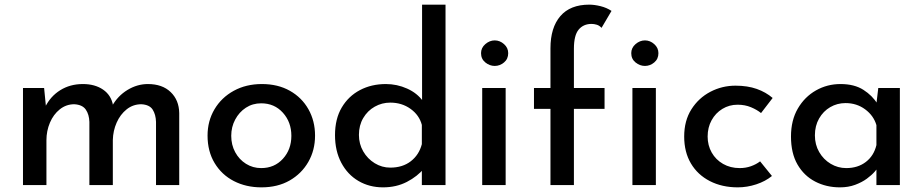

<svg xmlns="http://www.w3.org/2000/svg" viewBox="-20 -797 3975 827"><path d="M170 -418 179 -327 174 -335Q197 -382 239.5 -408.5Q282 -435 337 -435Q389 -435 424 -411Q459 -387 467 -343L462 -339Q487 -384 529 -409.5Q571 -435 617 -435Q679 -435 715 -400.5Q751 -366 752 -310V0H652V-272Q651 -304 637.5 -325Q624 -346 589 -348Q553 -348 525.5 -326Q498 -304 482.5 -269Q467 -234 466 -194V0H365V-272Q364 -304 349.5 -325Q335 -346 300 -348Q265 -348 237.5 -326Q210 -304 195 -268.5Q180 -233 180 -193V0H79V-418Z M874 -213Q874 -276 904 -326.5Q934 -377 987 -406Q1040 -435 1108 -435Q1177 -435 1228.5 -406Q1280 -377 1308.5 -326.5Q1337 -276 1337 -213Q1337 -150 1308 -99.5Q1279 -49 1227.5 -19.5Q1176 10 1106 10Q1040 10 987.5 -17Q935 -44 904.5 -94.5Q874 -145 874 -213ZM976 -212Q976 -173 993 -141.5Q1010 -110 1039.5 -91.5Q1069 -73 1105 -73Q1162 -73 1198.5 -113Q1235 -153 1235 -212Q1235 -271 1198.5 -311.5Q1162 -352 1105 -352Q1068 -352 1039 -333Q1010 -314 993 -282Q976 -250 976 -212Z M1630 10Q1571 10 1524 -17.5Q1477 -45 1450 -96Q1423 -147 1423 -215Q1423 -285 1452 -334Q1481 -383 1530.5 -409Q1580 -435 1642 -435Q1690 -435 1733.5 -415.5Q1777 -396 1802 -361L1798 -326V-777H1899V0H1797V-100L1808 -73Q1778 -37 1732.5 -13.5Q1687 10 1630 10ZM1661 -75Q1714 -75 1749.5 -102.5Q1785 -130 1797 -176V-259Q1786 -301 1748.5 -328Q1711 -355 1661 -355Q1625 -355 1594 -337.5Q1563 -320 1544.5 -288.5Q1526 -257 1526 -216Q1526 -177 1544.5 -145Q1563 -113 1594 -94Q1625 -75 1661 -75Z M2057 -418H2158V0H2057ZM2052 -568Q2052 -591 2070.5 -607Q2089 -623 2111 -623Q2133 -623 2151 -607Q2169 -591 2169 -568Q2169 -543 2151 -528Q2133 -513 2111 -513Q2089 -513 2070.5 -528Q2052 -543 2052 -568Z M2351 0V-328H2280V-418H2351V-589Q2351 -678 2393.5 -727.5Q2436 -777 2518 -777Q2540 -777 2566.5 -770.5Q2593 -764 2614 -750L2571 -677Q2562 -687 2550.5 -690.5Q2539 -694 2528 -694Q2493 -694 2472.5 -669.5Q2452 -645 2452 -587V-418H2584V-328H2452V0Z M2704 -418H2805V0H2704ZM2699 -568Q2699 -591 2717.5 -607Q2736 -623 2758 -623Q2780 -623 2798 -607Q2816 -591 2816 -568Q2816 -543 2798 -528Q2780 -513 2758 -513Q2736 -513 2717.5 -528Q2699 -543 2699 -568Z M3305 -39Q3277 -16 3237.5 -3Q3198 10 3158 10Q3090 10 3037.5 -17Q2985 -44 2956 -93Q2927 -142 2927 -209Q2927 -277 2958 -326Q2989 -375 3039.5 -401.5Q3090 -428 3148 -428Q3200 -428 3239.5 -414Q3279 -400 3308 -375L3258 -310Q3241 -324 3215 -335Q3189 -346 3157 -346Q3121 -346 3091.5 -328Q3062 -310 3045 -279Q3028 -248 3028 -209Q3028 -171 3045.5 -140Q3063 -109 3094.5 -91Q3126 -73 3166 -73Q3192 -73 3214.5 -81Q3237 -89 3254 -102Z M3598 10Q3539 10 3491 -15Q3443 -40 3415 -88.5Q3387 -137 3387 -209Q3387 -279 3416.5 -329.5Q3446 -380 3494.5 -407.5Q3543 -435 3600 -435Q3660 -435 3699 -410Q3738 -385 3759 -350L3753 -334L3763 -418H3856V0H3755V-106L3765 -81Q3761 -73 3748 -58Q3735 -43 3714 -27.5Q3693 -12 3663.5 -1Q3634 10 3598 10ZM3625 -73Q3675 -73 3709.5 -99.5Q3744 -126 3755 -172V-258Q3743 -299 3706.5 -326Q3670 -353 3622 -353Q3586 -353 3556 -335.5Q3526 -318 3508 -286.5Q3490 -255 3490 -214Q3490 -174 3508.5 -142Q3527 -110 3558 -91.5Q3589 -73 3625 -73Z"/></svg>

Font: Reem Kufi Fun
Style: Regular
Weight: 400
Designer: Khaled Hosny
Version: Version 1.005